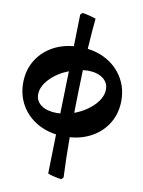

<svg xmlns="http://www.w3.org/2000/svg" viewBox="-97 -724 767 1031"><g transform="rotate(10 286.5 -208.5)"><path d="M316 11Q316 120 321 230L310 241Q262 234 236 223L241 9Q176 0 125.5 -33Q75 -66 47 -118Q19 -170 19 -233Q19 -299 48.5 -351Q78 -403 131 -435.5Q184 -468 253 -474L257 -647L268 -658Q300 -654 342 -640Q336 -584 329 -473Q395 -465 446.5 -431.5Q498 -398 526.5 -346Q555 -294 555 -230Q555 -164 524.5 -111Q494 -58 439.5 -26Q385 6 316 11ZM463 -276Q463 -313 432 -335.5Q401 -358 349 -358Q341 -358 323 -356Q319 -245 317 -122Q379 -145 421 -187.5Q463 -230 463 -276ZM244 -106 250 -337Q190 -314 149.5 -272Q109 -230 109 -186Q109 -149 140.5 -127Q172 -105 225 -105Q238 -105 244 -106Z"/></g></svg>

Font: Alegreya ExtraBold
Style: Regular
Weight: 800
Designer: Juan Pablo del Peral
Foundry: Huerta Tipografica
Version: Version 2.007; ttfautohint (v1.6)